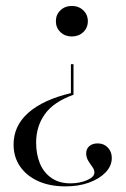

<svg xmlns="http://www.w3.org/2000/svg" viewBox="-20 -447 431 659"><path d="M204.8 192.7Q150.8 192.7 110.9 174.6Q71 156.5 48.8 124.2Q26.6 91.9 26.6 49.2Q26.6 -15.3 77.4 -60.1Q128.2 -104.8 223.4 -127.4V-226.6H232.3V-121.8Q164.5 -97.6 134.3 -55.6Q104 -13.7 104 42.7Q104 82.3 116.9 113.7Q129.8 145.2 156.5 163.7Q183.1 182.3 221.8 182.3Q253.2 182.3 278.6 171.4Q304 160.5 304 145.2Q304 135.5 297.2 126.2Q290.3 116.9 283.1 105.2Q275.8 93.5 275.8 79.8Q275.8 63.7 286.7 54.4Q297.6 45.2 315.3 45.2Q336.3 45.2 350 59.3Q363.7 73.4 363.7 95.2Q363.7 122.6 342.3 144.8Q321 166.9 285.5 179.8Q250 192.7 204.8 192.7ZM226.6 -321.8Q203.2 -321.8 187.5 -336.7Q171.8 -351.6 171.8 -374.2Q171.8 -396.8 187.5 -411.7Q203.2 -426.6 226.6 -426.6Q250 -426.6 265.7 -411.7Q281.5 -396.8 281.5 -374.2Q281.5 -351.6 265.7 -336.7Q250 -321.8 226.6 -321.8Z"/></svg>

Font: Playfair 144pt
Style: Regular
Weight: 400
Designer: Claus Eggers Sørensen
Foundry: Claus Eggers Sørensen
Version: Version 2.001;gftools[0.9.30]